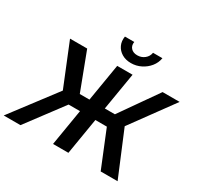

<svg xmlns="http://www.w3.org/2000/svg" viewBox="-226 -1171 1445 1401"><g transform="rotate(30 496.0 -470.5)"><path d="M630.9 -727.5 578.6 -413.1H663.6L883.8 -727.5H1027.3L769 -373.5L924.8 0H782.2L657.7 -305.7H561L510.3 0H380.9L431.6 -305.7H335.4L106.4 0H-34.7L248 -373L104 -727.5H248.5L367.7 -413.1H449.2L501.5 -727.5ZM577.1 -794.9Q532.2 -794.9 499.8 -814.5Q467.3 -834 451.9 -866.9Q436.5 -899.9 443.4 -940.9H522Q516.6 -908.2 535.4 -887.7Q554.2 -867.2 588.9 -867.2Q623.5 -867.2 649.2 -887.7Q674.8 -908.2 680.2 -940.9H759.3Q752.4 -899.9 726.1 -866.9Q699.7 -834 660.6 -814.5Q621.6 -794.9 577.1 -794.9Z"/></g></svg>

Font: Inter Display SemiBold
Style: Italic
Weight: 600
Italic angle: -9.39999°
Designer: Rasmus Andersson
Foundry: rsms
Version: Version 4.000;git-a52131595